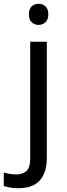

<svg xmlns="http://www.w3.org/2000/svg" viewBox="-75 -757 353 1017"><path d="M22 240Q-3 240 -22 236.5Q-41 233 -55 228V157Q-40 161 -24 164Q-8 167 11 167Q43 167 64 149.5Q85 132 85 83V-536H173V80Q173 130 157 166Q141 202 108 221Q75 240 22 240ZM78 -681Q78 -710 93 -723.5Q108 -737 130 -737Q150 -737 165.5 -723.5Q181 -710 181 -681Q181 -653 165.5 -639Q150 -625 130 -625Q108 -625 93 -639Q78 -653 78 -681Z"/></svg>

Font: hexoriya15
Style: Book
Weight: 400
Designer: Jelle Bosma - Monotype Design Team
Foundry: Monotype Imaging Inc.
Version: Version 2.003